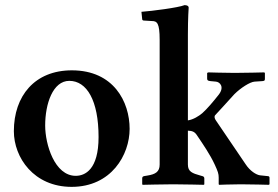

<svg xmlns="http://www.w3.org/2000/svg" viewBox="-20 -718 1082 748"><path d="M34 -207C34 -104 112 10 259 10C414 10 485 -115 485 -216C485 -321 423 -444 260 -444C115 -444 34 -344 34 -207ZM250 -403C318 -403 364 -327 364 -184C364 -57 311 -33 275 -33C193 -33 156 -155 156 -229C156 -314 186 -403 250 -403Z M602 -77C602 -49 586 -39 554 -34L542 -32C537 -31 534 -29 534 -23V0L536 2C536 2 620 0 655 0C694 0 774 2 774 2L776 0V-23C776 -29 772 -31 768 -32L761 -34C729 -43 712 -49 712 -77V-209C728 -208 738 -206 748 -190C771 -156 799 -115 816 -78C829 -50 832 -41 832 -26V0L834 2C834 2 883 0 918 0C957 0 1027 2 1027 2L1030 0V-26C1030 -30 1027 -32 1022 -32L993 -35C978 -37 954 -52 937 -78L821 -249C816 -256 814 -264 818 -269C818 -269 869 -324 893 -351C917 -375 954 -399 972 -400L1002 -402C1011 -403 1012 -404 1012 -412V-434L1009 -436C1009 -436 933 -434 894 -434C859 -434 792 -436 792 -436L787 -434V-412C787 -406 789 -403 800 -402L821 -400C836 -399 856 -380 832 -349C809 -320 788 -295 768 -277C755 -266 733 -252 712 -249V-583C712 -648 715 -688 715 -688C715 -695 708 -698 699 -698C674 -688 572 -675 531 -672L534 -643C534 -640 537 -638 540 -638L572 -636C592 -636 602 -628 602 -563Z"/></svg>

Font: Libertinus Serif Semibold
Style: Regular
Weight: 600
Designer: Philipp H. Poll, Khaled Hosny
Foundry: Caleb Maclennan
Version: Version 7.050;RELEASE